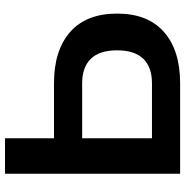

<svg xmlns="http://www.w3.org/2000/svg" viewBox="-6 -750 755 784"><g transform="rotate(-90 372.0 -357.5)"><path d="M55 0V-715H200V0ZM80 0V-115H425Q490 -115 524.5 -150.5Q559 -186 559 -257Q559 -329 524.5 -364.5Q490 -400 425 -400H90V-515H425Q559 -515 634 -449Q709 -383 709 -257Q709 -132 634 -66Q559 0 425 0Z"/></g></svg>

Font: Zen Dots
Style: Regular
Weight: 400
Designer: Yoshimichi Ohira
Foundry: A-1 Corp ZenFonts
Version: Version 1.000; ttfautohint (v1.8.3)